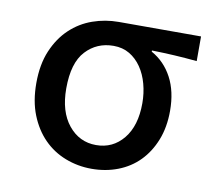

<svg xmlns="http://www.w3.org/2000/svg" viewBox="-62 -560 724 644"><g transform="rotate(10 300.0 -238.5)"><path d="M288 12Q241 12 198.5 -4.5Q156 -21 124.5 -53Q93 -85 74.5 -131.5Q56 -178 56 -239Q56 -303 76 -350Q96 -397 129 -428Q162 -459 204.5 -474Q247 -489 293 -489H573V-405Q531 -409 496 -411Q461 -413 419 -414V-410Q464 -385 489 -338Q514 -291 514 -225Q514 -169 496.5 -125Q479 -81 449 -50.5Q419 -20 377.5 -4Q336 12 288 12ZM289 -69Q346 -69 382 -113Q418 -157 418 -234Q418 -268 409.5 -299.5Q401 -331 384.5 -355Q368 -379 344.5 -393Q321 -407 290 -407Q233 -407 195.5 -366.5Q158 -326 158 -239Q158 -160 195 -114.5Q232 -69 289 -69Z"/></g></svg>

Font: SauceCodePro Nerd Font Mono
Style: Regular
Weight: 500
Monospace: yes
Designer: Paul D. Hunt, Teo Tuominen
Foundry: Adobe Systems Incorporated
Version: Version 2.030;PS 1.000;hotconv 16.6.51;makeotf.lib2.5.65220;